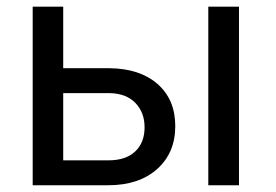

<svg xmlns="http://www.w3.org/2000/svg" viewBox="-20 -548 816 568"><path d="M167 -346.2H304.2Q394 -345.2 446.3 -299.3Q498.5 -253.4 498.5 -174.8Q498.5 -95.7 444.8 -47.9Q391.1 0 300.3 0H76.7V-528.3H167ZM687 0H596.2V-528.3H687ZM167 -272.5V-73.7H301.3Q352.1 -73.7 379.9 -99.9Q407.7 -126 407.7 -171.4Q407.7 -215.3 380.6 -243.4Q353.5 -271.5 304.7 -272.5Z"/></svg>

Font: RobotoInd
Style: Regular
Weight: 400
Designer: Google
Version: Version 2.001101; 2014